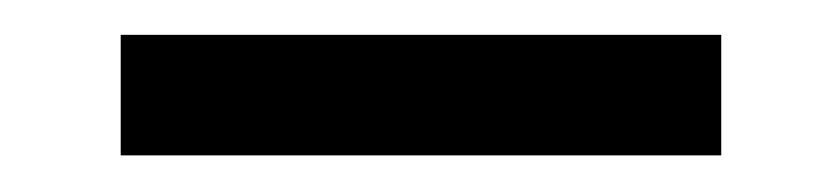

<svg xmlns="http://www.w3.org/2000/svg" viewBox="-20 -730 468 108"><path d="M47.9 -642.6H385.7V-710.4H47.9Z"/></svg>

Font: Stoke
Style: Regular
Weight: 400
Designer: Nicole Fally
Foundry: Nicole Fally
Version: Version 1.002